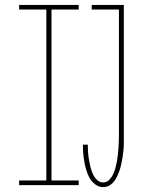

<svg xmlns="http://www.w3.org/2000/svg" viewBox="-20 -755 640 783"><path d="M401 8Q383 8 368.5 -3Q354 -14 345.5 -29Q337 -44 332 -61Q327 -78 324 -95Q321 -112 319.5 -129.5Q318 -147 318 -165H338Q338 -150 339 -135Q340 -120 342.5 -105Q345 -90 348.5 -75.5Q352 -61 358 -47Q364 -33 375 -22Q386 -11 401 -11Q415 -11 425 -21Q435 -31 441 -43.5Q447 -56 450.5 -69Q454 -82 456.5 -95.5Q459 -109 460.5 -122.5Q462 -136 463 -150Q464 -164 464.5 -177.5Q465 -191 465 -205V-716H354V-735H485V-205Q485 -189 485 -173.5Q485 -158 483.5 -142.5Q482 -127 479.5 -111.5Q477 -96 473.5 -81Q470 -66 464.5 -51.5Q459 -37 451 -23.5Q443 -10 430 -1Q417 8 401 8ZM58 0V-19H169V-716H58V-735H301V-716H190V-19H301V0Z"/></svg>

Font: Iosevka HT Thin Extended
Style: Regular
Weight: 100
Width: 7
Monospace: yes
Designer: Belleve Invis
Foundry: Belleve Invis
Version: Version 32.3.0; ttfautohint (v1.8.4)